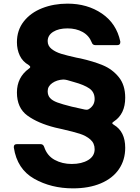

<svg xmlns="http://www.w3.org/2000/svg" viewBox="-20 -798 768 1055"><path d="M56 13V9Q56 -6 73 -6H203Q218 -6 223 10Q239 58 280.5 80.5Q322 103 374 103Q429 103 464.5 81.5Q500 60 500 22Q500 -11 476.5 -31.5Q453 -52 418.5 -63Q384 -74 323 -88L283 -97Q188 -121 130.5 -163Q73 -205 73 -290Q73 -373 139 -421Q146 -425 146 -430Q146 -435 137 -441Q104 -460 88.5 -493Q73 -526 73 -566Q73 -632 110.5 -680Q148 -728 211.5 -753Q275 -778 351 -778Q460 -778 540 -723.5Q620 -669 641 -570V-566Q641 -550 624 -550H504Q489 -550 484 -565Q469 -603 433.5 -622.5Q398 -642 351 -642Q302 -642 272 -623Q242 -604 242 -572Q242 -546 263.5 -529Q285 -512 316 -502.5Q347 -493 401 -481Q415 -479 422 -477Q493 -461 545 -439.5Q597 -418 632.5 -374.5Q668 -331 668 -261Q668 -171 605 -130Q597 -125 597 -121Q597 -117 606 -112Q668 -75 668 14Q668 81 633.5 131.5Q599 182 534 209.5Q469 237 381 237Q261 237 167.5 184Q74 131 56 13ZM456 -195Q464 -195 469 -199Q500 -219 500 -254Q500 -292 471 -312Q442 -332 387 -347L349 -358Q337 -361 327 -361Q292 -359 267 -341.5Q242 -324 242 -297Q242 -274 255 -259.5Q268 -245 295 -235Q322 -225 374 -212L446 -196Q449 -195 456 -195Z"/></svg>

Font: Open Sauce Two ExtraBold
Style: Regular
Weight: 800
Designer: Alfredo Marco Pradil
Foundry: Creative Sauce Fz LLC
Version: Version 1.477